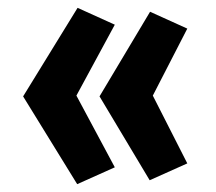

<svg xmlns="http://www.w3.org/2000/svg" viewBox="-20 -542 551 490"><path d="M273 -115 177 -72 39 -296 178 -522 273 -479 175 -298ZM458 -125 362 -82 234 -296 363 -512 458 -469 370 -298Z"/></svg>

Font: Gudea
Style: Bold
Weight: 700
Designer: Agustina Mingote
Foundry: Agustina Mingote
Version: Version 1.002